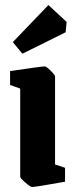

<svg xmlns="http://www.w3.org/2000/svg" viewBox="-20 -730 298 761"><path d="M68.8 -517.1 30.8 -563 171.9 -710 244.1 -643.1 240.2 -602.1ZM106.9 11.2Q101.1 11.2 80.6 -6.3Q60.1 -23.9 60.1 -29.8V-378.9L20 -393.1V-448.2Q144 -466.8 158.2 -466.8Q163.6 -466.8 180.9 -449.7Q198.2 -432.6 198.2 -426.8V-78.1L237.8 -64.9V-9.8Q121.1 11.2 106.9 11.2Z"/></svg>

Font: Grenze
Style: Bold
Weight: 700
Designer: Renata Polastri
Foundry: Omnibus-Type
Version: Version 1.002;PS 001.002;hotconv 1.0.88;makeotf.lib2.5.64775